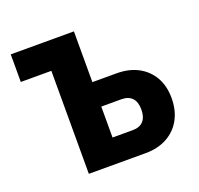

<svg xmlns="http://www.w3.org/2000/svg" viewBox="-123 -840 1007 974"><g transform="rotate(-20 380.5 -352.5)"><path d="M196 0V-556H31V-705H372V-431H503Q570 -431 619 -404.5Q668 -378 695 -330.5Q722 -283 722 -218Q722 -152 695 -103Q668 -54 618.5 -27Q569 0 503 0ZM372 -132H481Q519 -132 538.5 -153.5Q558 -175 558 -216Q558 -257 538 -278Q518 -299 481 -299H372Z"/></g></svg>

Font: Nunito Sans 7pt Condensed Black
Style: Regular
Weight: 900
Width: 3
Designer: Vernon Adams
Foundry: Vernon Adams
Version: Version 3.101;gftools[0.9.27]